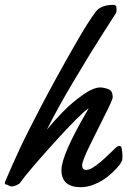

<svg xmlns="http://www.w3.org/2000/svg" viewBox="-45 -759 528 797"><path d="M460 -144Q463.4 -121.6 463.4 -109.9Q463.4 -95.7 460 -88.9Q454.1 -76.7 438.2 -59.3Q422.4 -42 400.1 -24.4Q377.9 -6.8 348.4 5.6Q318.8 18.1 290.5 18.1Q210 18.1 210 -53.2Q210 -115.2 317.9 -300.3Q321.8 -307.1 323.2 -310.1Q285.6 -283.7 179.4 -166.3Q73.2 -48.8 38.1 0Q35.2 4.4 23.4 9.8Q11.7 15.1 4.4 15.1Q-1.5 15.1 -9 11Q-16.6 6.8 -18.6 6.8Q-24.9 6.8 -24.9 1.5Q-24.9 -1.5 -22.9 -6.8Q9.8 -83 38.1 -143.8Q66.4 -204.6 127.4 -321Q188.5 -437.5 269 -578.1Q322.8 -671.9 353 -710.9Q374.5 -738.8 425.3 -738.8Q428.2 -738.8 430.4 -738.3Q432.6 -737.8 434.8 -736.1Q437 -734.4 438 -730.2Q439 -726.1 439 -719.7Q439 -711.4 436 -704.1L383.8 -622.6Q331.5 -541 262.5 -425Q193.4 -309.1 149.9 -221.2Q182.1 -260.3 217.8 -296.6Q253.4 -333 297.9 -364.5Q342.3 -396 371.1 -396Q386.7 -396 406.2 -388.2Q422.9 -381.8 422.9 -355Q422.9 -345.2 391.1 -282.7Q359.4 -220.2 327.6 -155Q295.9 -89.8 295.9 -73.2Q295.9 -53.7 313 -53.7Q317.9 -53.7 326.2 -56.2Q335.9 -59.1 355 -73.2Q374 -87.4 389.6 -102.1Q405.3 -116.7 421.9 -132.6Q438.5 -148.4 439 -148.9Q444.8 -153.3 449.7 -153.3Q459 -153.3 460 -144Z"/></svg>

Font: Yellowtail
Style: Regular
Weight: 400
Designer: Astigmatic (AOETI)
Foundry: Astigmatic (AOETI)
Version: Version 1.000